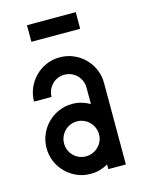

<svg xmlns="http://www.w3.org/2000/svg" viewBox="-94 -640 524 698"><g transform="rotate(-15 168.0 -291.0)"><path d="M160.6 -438.5Q188 -438.5 211.9 -428.2Q235.8 -418 253.9 -399.9Q272 -381.8 282.2 -357.9Q292.5 -334 292.5 -307.1V0H226.6V-17.6Q211.9 -9.3 195.6 -4.6Q179.2 0 160.6 0Q133.3 0 109.6 -10.3Q85.9 -20.5 67.9 -38.6Q49.8 -56.6 39.6 -80.3Q29.3 -104 29.3 -131.3Q29.3 -158.7 39.6 -182.6Q49.8 -206.5 67.9 -224.6Q85.9 -242.7 109.6 -252.9Q133.3 -263.2 160.6 -263.2Q179.2 -263.2 195.6 -258.3Q211.9 -253.4 226.6 -245.1V-307.1Q226.6 -320.8 221.4 -332.8Q216.3 -344.7 207.3 -353.8Q198.2 -362.8 186.3 -367.9Q174.3 -373 160.6 -373Q147 -373 135 -367.9Q123 -362.8 114.3 -353.8Q105.5 -344.7 100.3 -332.8Q95.2 -320.8 95.2 -307.1H29.3Q29.3 -334 39.6 -357.9Q49.8 -381.8 67.9 -399.9Q85.9 -418 109.6 -428.2Q133.3 -438.5 160.6 -438.5ZM160.6 -197.3Q147 -197.3 135 -192.1Q123 -187 114.3 -178Q105.5 -168.9 100.3 -157Q95.2 -145 95.2 -131.3Q95.2 -117.7 100.3 -105.7Q105.5 -93.8 114.3 -85Q123 -76.2 135 -71Q147 -65.9 160.6 -65.9Q173.8 -65.9 185.5 -70.8Q197.3 -75.7 206.3 -84.2Q215.3 -92.8 220.7 -104Q226.1 -115.2 226.6 -128.4V-131.3Q226.6 -145 221.4 -157Q216.3 -168.9 207.3 -178Q198.2 -187 186.3 -192.1Q174.3 -197.3 160.6 -197.3ZM259.8 -582V-519.5H76.2V-582Z"/></g></svg>

Font: Aeronef
Style: Regular
Weight: 400
Designer: Peter Wiegel - CAT-Fonts Germany
Foundry: CAT-Fonts, Peter Wiegel
Version: Version 0.002